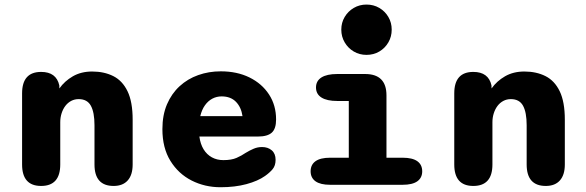

<svg xmlns="http://www.w3.org/2000/svg" viewBox="-20 -794 2516 825"><path d="M468.2 5Q386 5 386 -87.3V-256.1Q386 -311.2 370.4 -339.7Q354.8 -368.1 318.1 -368.1Q300.6 -368.1 286 -360.5Q271.4 -352.8 261 -339.2Q250.6 -325.6 244.8 -307.5Q238.9 -289.5 238.9 -268.8V-87.3Q238.9 5 156.7 5Q74.9 5 74.9 -87.3V-392.8Q74.9 -485 156.7 -485Q221.8 -485 234.8 -427.3L235.2 -414Q257.6 -445.7 293.1 -466.2Q328.7 -486.7 376.2 -486.7Q427.5 -486.7 466.8 -467Q506.1 -447.2 528 -401.9Q550 -356.5 550 -279.8V-87.3Q550 -42.5 528.9 -18.8Q507.8 5 468.2 5Z M927.5 10.5Q860.3 10.5 803.4 -18.3Q746.5 -47.2 712.2 -102.8Q677.8 -158.5 677.8 -239Q677.8 -299.5 697.5 -345.7Q717.2 -391.8 751.7 -423.5Q786.2 -455.2 831.6 -471.3Q877 -487.5 928.8 -487.5Q998.5 -487.5 1052 -461.2Q1105.5 -434.8 1135.9 -388.2Q1166.3 -341.7 1166.3 -280.5Q1166.3 -240.7 1147.8 -224Q1129.2 -207.3 1087.8 -207.3H836.7Q841 -175 854.8 -152.4Q868.7 -129.8 890.5 -117.9Q912.3 -106 939.5 -106Q974.8 -106 996.5 -115.6Q1018.2 -125.2 1035.3 -137Q1052.5 -147.5 1069.6 -154.8Q1086.7 -162.2 1106 -162.2Q1131.2 -162.2 1147.7 -148.1Q1164.2 -134 1164.2 -107.2Q1164.2 -82.2 1151.2 -66.8Q1138.2 -51.5 1118.7 -37.8Q1088.3 -16.2 1039 -2.8Q989.7 10.5 927.5 10.5ZM840.5 -295H1022Q1016.5 -333.3 993.8 -356.6Q971 -379.8 932.3 -379.8Q911 -379.8 892.6 -370.2Q874.2 -360.5 860.8 -341.8Q847.3 -323 840.5 -295Z M1398.2 -116.3H1478.7V-360.1H1429.4Q1384.6 -360.1 1361.2 -375Q1337.8 -389.8 1337.8 -418.1Q1337.8 -446.3 1361.2 -461.2Q1384.6 -476 1429.4 -476H1548.8Q1640.6 -476 1640.6 -384.2V-116.3H1710.2Q1752.1 -116.3 1773.2 -101.3Q1794.2 -86.2 1794.2 -57.9Q1794.2 -30.1 1773.2 -15Q1752.1 0 1710.2 0H1398.2Q1356.8 0 1335.7 -15Q1314.7 -30.1 1314.7 -57.9Q1314.7 -86.2 1335.7 -101.3Q1356.8 -116.3 1398.2 -116.3ZM1446.5 -666.6Q1446.5 -696.7 1461.1 -721.2Q1475.7 -745.7 1500.2 -760Q1524.8 -774.4 1554.8 -774.4Q1585.3 -774.4 1609.8 -760Q1634.3 -745.7 1648.7 -721.2Q1663.1 -696.7 1663.1 -666.6Q1663.1 -636.5 1648.7 -611.8Q1634.3 -587 1609.8 -572.6Q1585.3 -558.2 1554.8 -558.2Q1524.8 -558.2 1500.2 -572.6Q1475.7 -587 1461.1 -611.8Q1446.5 -636.5 1446.5 -666.6Z M2325.2 5Q2243 5 2243 -87.3V-256.1Q2243 -311.2 2227.4 -339.7Q2211.8 -368.1 2175.1 -368.1Q2157.6 -368.1 2143 -360.5Q2128.4 -352.8 2118 -339.2Q2107.6 -325.6 2101.8 -307.5Q2095.9 -289.5 2095.9 -268.8V-87.3Q2095.9 5 2013.7 5Q1931.9 5 1931.9 -87.3V-392.8Q1931.9 -485 2013.7 -485Q2078.8 -485 2091.8 -427.3L2092.2 -414Q2114.6 -445.7 2150.1 -466.2Q2185.7 -486.7 2233.2 -486.7Q2284.5 -486.7 2323.8 -467Q2363.1 -447.2 2385 -401.9Q2407 -356.5 2407 -279.8V-87.3Q2407 -42.5 2385.9 -18.8Q2364.8 5 2325.2 5Z"/></svg>

Font: Sono ExtraLight
Style: Regular
Weight: 200
Designer: Tyler Finck
Foundry: Tyler Finck
Version: Version 2.112